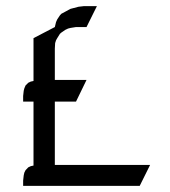

<svg xmlns="http://www.w3.org/2000/svg" viewBox="-20 -604 553 624"><path d="M55.2 0V-17.1L57.1 -34.2L59.1 -43L63 -50.8L71.8 -60.1L80.1 -64L88.9 -65.9V-273.9H55.2V-292L57.1 -309.1L59.1 -316.9L63 -326.2L71.8 -335L80.1 -338.9L88.9 -340.8V-480L158.2 -516.1L162.1 -532.2L166 -541L174.8 -554.2L179.2 -559.1L191.9 -565.9L209 -575.2L234.9 -582L252 -584H294.9L261.2 -516.1H227.1L209 -513.2L201.2 -511.2L191.9 -506.8L179.2 -498L174.8 -494.1L166 -480L162.1 -473.1L159.2 -463.9L158.2 -445.8V-344.2H261.2L227.1 -273.9H158.2V-67.9H467.8L434.1 0Z"/></svg>

Font: Petahja
Style: Regular
Weight: 400
Designer: T. Christopher White
Version: Version 1.1